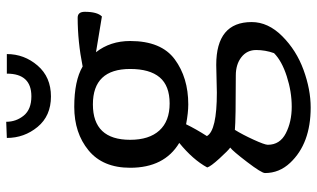

<svg xmlns="http://www.w3.org/2000/svg" viewBox="-221 -558 1020 618"><g transform="rotate(-90 289.0 -249.0)"><path d="M424 -737Q424 -681 387 -638Q350 -595 287.5 -595Q225 -595 189.5 -638Q154 -681 154 -737L206 -739Q206 -707 226 -682.5Q246 -658 288 -658Q361 -658 361 -737ZM389 -63Q527 -63 527 51Q527 104 481.5 149.5Q436 195 373 218Q310 241 252 241Q136 241 74 175Q41 140 41 94Q41 83 76.5 36.5Q112 -10 123 -18Q114 -24 88 -52.5Q62 -81 59 -92Q84 -138 138 -182Q58 -230 58 -340Q58 -428 114 -474Q170 -520 254 -520Q338 -520 384 -493Q464 -509 541 -509Q560 -509 560 -486Q560 -446 545 -431L430 -450Q466 -404 466 -340Q466 -240 407 -196.5Q348 -153 262 -153Q235 -153 198 -160Q183 -129 160 -93Q178 -61 300 -61ZM355 0Q212 0 180 -3Q165 21 148.5 57Q132 93 132 103Q132 142 169 161Q206 180 254.5 180Q303 180 352.5 164Q402 148 427 123Q437 95 437 65.5Q437 36 414 18Q391 0 355 0ZM148 -340Q148 -279 178 -246Q208 -213 265 -213Q322 -213 349 -245Q376 -277 376 -340Q376 -460 262 -460Q148 -460 148 -340Z"/></g></svg>

Font: Inika
Style: Regular
Weight: 400
Designer: Constanza Artigas Preller
Foundry: Constanza Artigas Preller
Version: Version 1.001